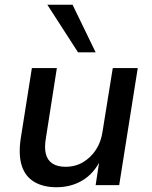

<svg xmlns="http://www.w3.org/2000/svg" viewBox="-20 -778 638 807"><path d="M217 9Q162 9 124 -13.5Q86 -36 71.5 -81.5Q57 -127 67 -195L114 -492H219L173 -198Q166 -159 172.5 -132Q179 -105 200 -91Q221 -77 255 -77Q297 -77 329.5 -96.5Q362 -116 383.5 -149Q405 -182 411 -225L454 -492H559L481 0H382L398 -105H402Q375 -49 327 -20Q279 9 217 9ZM308 -558 179 -758H285L382 -558Z"/></svg>

Font: Nunito Sans 10pt SemiBold
Style: Italic
Weight: 600
Italic angle: -9°
Designer: Vernon Adams
Foundry: Vernon Adams
Version: Version 3.101;gftools[0.9.27]